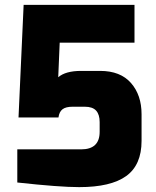

<svg xmlns="http://www.w3.org/2000/svg" viewBox="-20 -762 639 788"><path d="M51 -13V-149H313Q389 -149 389 -221V-261Q389 -292 374.5 -308Q360 -324 328 -324H278Q250 -324 236.5 -313.5Q223 -303 220 -280H56L77 -742H532V-587H225L219 -445Q249 -471 313 -471H391Q474 -471 517.5 -421.5Q561 -372 561 -293V-184Q561 -85 498 -39.5Q435 6 305 6Q224 6 51 -13Z"/></svg>

Font: Exo ExtraBold
Style: Regular
Weight: 800
Designer: Natanael Gama
Foundry: Natanael Gama
Version: Version 1.500